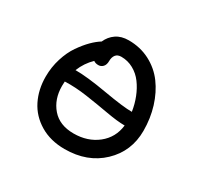

<svg xmlns="http://www.w3.org/2000/svg" viewBox="-133 -810 946 918"><g transform="rotate(30 340.5 -351.0)"><path d="M324.2 -48.8Q246.1 -48.8 188.2 -83.5Q130.4 -118.2 101.8 -175.5Q73.2 -232.9 73.2 -304.2Q73.2 -356.4 88.4 -404.8Q103.5 -453.1 127.4 -487.5Q151.4 -522 174.8 -545.4Q198.2 -568.8 221.2 -583Q234.9 -614.7 262.7 -633.8Q290.5 -652.8 331.1 -652.8Q395 -652.8 447.8 -625.5Q500.5 -598.1 535.2 -551.3Q569.8 -504.4 588.9 -442.9Q607.9 -381.3 607.9 -313Q607.9 -199.7 528.6 -124.3Q449.2 -48.8 324.2 -48.8ZM263.2 -477.1Q247.1 -477.1 236.8 -484.9Q200.7 -450.2 181.2 -401.9Q244.1 -402.3 356.2 -382.8Q468.3 -363.3 514.2 -363.8Q508.3 -403.3 494.1 -439.2Q480 -475.1 458.7 -503.9Q437.5 -532.7 406.5 -549.8Q375.5 -566.9 339.8 -566.9Q318.8 -566.9 308.8 -554Q298.8 -541 298.8 -520Q298.8 -499.5 288.6 -488.3Q278.3 -477.1 263.2 -477.1ZM163.1 -304.2Q163.1 -231.4 204.8 -183.1Q246.6 -134.8 324.2 -134.8Q401.4 -134.8 455.1 -177.2Q508.8 -219.7 517.1 -290Q477.1 -290 415.8 -301Q354.5 -312 288.1 -321.8Q221.7 -331.5 164.1 -329.1Q163.1 -321.3 163.1 -304.2Z"/></g></svg>

Font: Shantell Sans Irregular Bouncy
Style: Regular
Weight: 400
Designer: Stephen Nixon, Anya Danilova, Shantell Martin
Foundry: Arrow Type
Version: Version 1.006;[9816181b4]